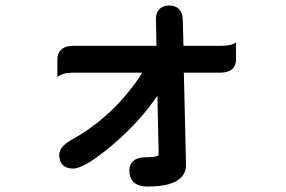

<svg xmlns="http://www.w3.org/2000/svg" viewBox="-20 -605 1040 698"><path d="M779.3 -438.5Q811.5 -438.5 825.7 -444.3L837.9 -450.2V-388.7Q837.9 -360.8 816.9 -348.6Q802.7 -340.8 779.3 -340.8H648.4Q656.2 -6.8 656.2 -5.9Q656.2 22.5 637.7 41Q605.5 73.2 515.6 73.2Q481.9 73.2 465.3 56.6Q450.2 41.5 450.2 14.6Q450.2 -5.4 462.4 -17.6Q477.1 -32.7 509.3 -33.2Q533.2 -33.7 542.7 -35.4Q552.2 -37.1 554.7 -38.6V-39.1L555.7 -39.6Q556.6 -43.9 556.6 -52.7L552.2 -257.3Q491.2 -167 397.5 -85.4Q314 -13.7 269 2.9Q255.9 7.8 245.1 7.8Q221.2 7.8 208.3 -5.1Q195.3 -18.1 195.3 -42Q195.3 -71.8 241.7 -97.7Q396.5 -183.6 497.6 -340.8H247.1Q215.3 -340.8 201.7 -333L188.5 -325.7V-388.7Q188.5 -410.6 201.2 -423.3Q216.3 -438.5 247.1 -438.5H548.8Q546.9 -533.2 546.9 -537.4Q546.9 -541.5 547.9 -548.3Q550.8 -563 560.1 -572.3Q572.3 -585 595 -585Q617.7 -585 630.4 -572.3Q644 -558.6 644.5 -531.7L647 -438.5Z"/></svg>

Font: YuPearl-SemiBold
Style: SemiBold
Weight: 600
Designer: Max Yao
Foundry: Max-Everyday
Version: Version 1.011; ttfautohint (v1.8.3)